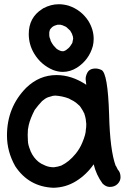

<svg xmlns="http://www.w3.org/2000/svg" viewBox="-20 -871 590 908"><path d="M112 -204Q112 -207 111 -208ZM235 -80Q253 -82 270 -88Q307 -106 337 -143Q338 -143 338 -144Q358 -169 369 -196Q386 -236 386 -258Q388 -267 388 -285Q387 -297 385.5 -307.5Q384 -318 378 -336Q378 -337 377 -337Q374 -345 362 -363Q359 -366 357 -370Q342 -384 340 -385Q330 -393 311 -402Q308 -403 306 -405Q275 -417 240 -419Q238 -418 231 -418L207 -411Q194 -406 179 -393Q160 -373 144 -351Q123 -310 116 -280Q113 -260 112 -258L111 -232L112 -206Q112 -187 123 -161Q123 -159 125 -155Q139 -124 163 -105Q167 -103 175 -97L194 -88Q212 -80 235 -80ZM386 -258 387 -263V-259ZM232 17Q116 12 52 -85Q13 -154 13 -230Q13 -364 104 -456Q166 -516 247 -516Q319 -516 388 -470L385 -497Q385 -511 392 -525Q402 -547 432 -547Q445 -547 460 -540Q490 -525 496 -329Q500 -161 527 -87H528L537 -69Q550 -56 550 -33Q550 -15 536 -1Q522 13 499 13Q481 13 465 -3Q435 -44 423 -94Q389 -45 340 -14.5Q291 16 232 17ZM277 -531Q255 -531 231 -540Q174 -564 142 -617Q116 -660 116 -710Q116 -788 179 -828L185 -832Q221 -851 258 -851Q281 -851 305 -844Q364 -824 398 -772Q423 -731 423 -687Q423 -670 419 -653Q401 -588 344 -551Q312 -531 277 -531ZM281 -629Q283 -630 284 -630Q285 -630 286 -631Q292 -633 296 -637L297 -638Q303 -642 307.5 -647Q312 -652 313 -654L322 -668L326 -688Q326 -698 321 -709Q321 -711 320 -712L312 -726Q307 -730 304 -733.5Q301 -737 298 -739Q296 -740 295 -742Q290 -746 281 -749L277 -751Q271 -752 266 -754H252L239 -750Q233 -747 231 -746Q229 -745 226.5 -742.5Q224 -740 222 -738Q220 -736 218.5 -734Q217 -732 216 -730L213 -719V-703Q213 -695 218 -685Q218 -677 233 -656Q246 -643 246.5 -641.5Q247 -640 258 -634L265 -631Q266 -630 268 -630Q270 -630 272 -629Z"/></svg>

Font: Bad Comic
Style: Regular
Weight: 400
Designer: GGBotNet
Foundry: f0n7
Version: 0.9